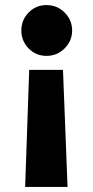

<svg xmlns="http://www.w3.org/2000/svg" viewBox="-20 -600 368 756"><path d="M79 136 95 -325H228L246 136ZM163 -380Q121 -380 92.5 -409.5Q64 -439 64 -480Q64 -521 92.5 -550.5Q121 -580 163 -580Q205 -580 234.5 -550.5Q264 -521 264 -480Q264 -439 234.5 -409.5Q205 -380 163 -380Z"/></svg>

Font: Rethink Sans ExtraBold
Style: Regular
Weight: 800
Designer: The Rethink Sans project authors (Hans Thiessen). DM Sans designed by Colophon Foundry.
Foundry: Rethink Communications LLC
Version: Version 1.001